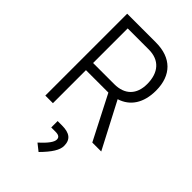

<svg xmlns="http://www.w3.org/2000/svg" viewBox="-282 -788 1150 1150"><g transform="rotate(45 293.0 -212.5)"><path d="M76.2 0H140.6V-279.8H319.8C323.7 -279.8 327.1 -279.8 330.6 -279.8L474.1 0H549.8L397.9 -291C479 -316.4 524.4 -386.2 524.4 -489.7C524.4 -619.6 449.7 -693.4 319.8 -693.4H76.2ZM140.6 -340.3V-633.3H319.8C408.2 -633.3 459 -577.6 459 -480C459 -391.1 408.2 -340.3 319.8 -340.3ZM286.6 267.6C343.3 210.4 369.1 168.5 369.1 133.8C369.1 80.1 338.9 55.7 272.9 55.7H236.3V109.9H271.5C298.8 109.9 311.5 118.2 311.5 137.2C311.5 158.7 290 188.5 242.2 232.4Z"/></g></svg>

Font: Cascadia Mono Light
Style: Regular
Weight: 300
Monospace: yes
Designer: Aaron Bell
Foundry: Saja Typeworks
Version: Version 2404.023